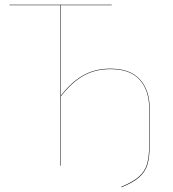

<svg xmlns="http://www.w3.org/2000/svg" viewBox="-20 -700 732 811"><path d="M612 -244V-85Q612 -36 603 -5.5Q594 25 568.5 48Q543 71 493 91L492 89Q541 69 566.5 46.5Q592 24 601 -6.5Q610 -37 610 -85V-244Q610 -318 570 -363Q530 -408 446 -408Q381 -408 331.5 -379.5Q282 -351 237 -293V0H235V-678H20V-680H452V-678H237V-296Q281 -353 331 -381.5Q381 -410 446 -410Q530 -410 571 -364.5Q612 -319 612 -244Z"/></svg>

Font: FiraGO Two
Style: Regular
Weight: 100
Designer: bBox Type
Foundry: bBox Type GmbH
Version: Version 1.001